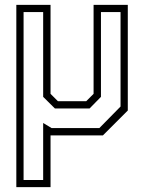

<svg xmlns="http://www.w3.org/2000/svg" viewBox="-20 -560 596 794"><path d="M47.5 214V-540H189V-172L219.5 -141.5H336.5L367 -172V-540H508.5V-103L405.5 0H189V214ZM77.5 184.5H158.5V-51.5L193 -30.5H391L478.5 -119.5V-510H397.5V-159.5L350.5 -111.5H207L158.5 -159.5V-510H77.5Z"/></svg>

Font: Tourney Condensed Light
Style: Regular
Weight: 300
Width: 3
Designer: Tyler Finck
Foundry: Etcetera Type Co
Version: Version 1.010; ttfautohint (v1.8.3)